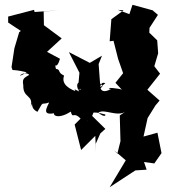

<svg xmlns="http://www.w3.org/2000/svg" viewBox="-20 -744 720 800"><path d="M379 -145 398 -188 419 -207 364 -261 377 -294 345 -314 408 -386 397 -396 391 -477 405 -512 354 -482 267 -527 311 -441 307 -396 324 -356 291 -372 309 -326 318 -244V-252L291 -225L318 -119L377 -178L380 -110ZM331 -374C341 -414 276 -413 313 -358C268 -371 234 -393 247 -429C217 -443 235 -454 213 -457C205 -490 215 -447 230 -499L176 -528L237 -584L163 -639L162 -696L226 -701L124 -694L122 -703L14 -675V-650L67 -615L60 -610L40 -543L28 -464C38 -442 15 -461 91 -443C36 -407 78 -455 102 -432C76 -418 73 -413 77 -389C75 -334 120 -350 108 -301C140 -362 86 -301 136 -278C165 -328 147 -304 185 -317C164 -277 161 -259 234 -278C182 -287 202 -232 275 -279C284 -244 285 -286 321 -244C329 -243 352 -244 345 -239C352 -255 339 -290 414 -268C424 -270 422 -248 390 -274C412 -294 470 -253 506 -281L479 -263L482 -156L469 -104L455 -118L504 -76L437 36C473 13 508 -11 544 -34L591 -37L580 -69L623 -63L653 -106L636 -191L578 -175L595 -252L628 -305L645 -325L594 -370L647 -437L623 -468L639 -522L635 -576L602 -608L603 -628L638 -682L616 -701L532 -724L519 -685L471 -703L495 -701L444 -664L437 -572L453 -574L472 -499L493 -439L461 -399L488 -370C479 -376 409 -382 442 -373C385 -340 391 -412 419 -397C356 -346 362 -368 303 -373Z"/></svg>

Font: Asimov Aggro
Style: Medium
Weight: 500
Designer: Google
Version: Version 2.000980; 2014